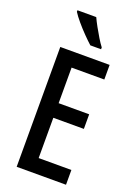

<svg xmlns="http://www.w3.org/2000/svg" viewBox="-174 -1008 760 1075"><g transform="rotate(20 206.0 -470.0)"><path d="M366 0H72V-714H366V-627H171V-415H353V-328H171V-88H366ZM204 -940Q214 -918 229.5 -890Q245 -862 261 -835.5Q277 -809 291 -791V-780H227Q208 -797 181 -824.5Q154 -852 129.5 -881Q105 -910 92 -931V-940Z"/></g></svg>

Font: Noto Sans Kannada ExtraCondensed Medium
Style: Regular
Weight: 500
Width: 2
Designer: Jelle Bosma - Monotype Design Team
Foundry: Monotype Imaging Inc.
Version: Version 2.005; ttfautohint (v1.8.4.7-5d5b)